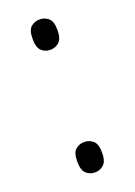

<svg xmlns="http://www.w3.org/2000/svg" viewBox="-109 -570 440 624"><g transform="rotate(-20 110.5 -258.5)"><path d="M110 -418Q92 -418 79.5 -429.5Q67 -441 67 -471Q67 -501 79.5 -512Q92 -523 110 -523Q127 -523 140 -512Q153 -501 153 -471Q153 -441 140 -429.5Q127 -418 110 -418ZM110 6Q92 6 79.5 -5.5Q67 -17 67 -47Q67 -77 79.5 -88Q92 -99 110 -99Q127 -99 140 -88Q153 -77 153 -47Q153 -17 140 -5.5Q127 6 110 6Z"/></g></svg>

Font: Noto Serif Condensed Light
Style: Regular
Weight: 300
Width: 3
Designer: Monotype Design Team
Foundry: Monotype Imaging Inc.
Version: Version 2.013